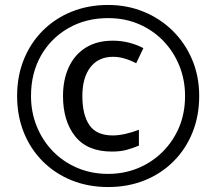

<svg xmlns="http://www.w3.org/2000/svg" viewBox="-20 -744 872 774"><path d="M416 10Q336 10 269 -17Q202 -44 152.5 -93.5Q103 -143 76 -210Q49 -277 49 -357Q49 -437 76 -504Q103 -571 152.5 -620.5Q202 -670 269 -697Q336 -724 416 -724Q492 -724 558.5 -697Q625 -670 675.5 -620.5Q726 -571 754.5 -504Q783 -437 783 -357Q783 -277 756 -210Q729 -143 679.5 -93.5Q630 -44 563 -17Q496 10 416 10ZM416 -43Q480 -43 536 -66Q592 -89 635 -131.5Q678 -174 702 -231Q726 -288 726 -357Q726 -422 703 -479Q680 -536 638.5 -579Q597 -622 540.5 -646.5Q484 -671 416 -671Q326 -671 255.5 -630.5Q185 -590 145 -519.5Q105 -449 105 -357Q105 -292 128 -235Q151 -178 192.5 -135Q234 -92 291 -67.5Q348 -43 416 -43ZM431 -133Q332 -133 283 -194.5Q234 -256 234 -357Q234 -422 257 -472.5Q280 -523 325 -551.5Q370 -580 435 -580Q500 -580 558 -550L529 -489Q479 -515 436 -515Q377 -515 344.5 -473Q312 -431 312 -357Q312 -281 340.5 -239.5Q369 -198 435 -198Q458 -198 486.5 -204.5Q515 -211 540 -221V-157Q516 -147 491 -140Q466 -133 431 -133Z"/></svg>

Font: Noto Sans Old Italic
Style: Regular
Weight: 400
Designer: Monotype Design Team
Foundry: Monotype Imaging Inc.
Version: Version 2.003; ttfautohint (v1.8.4.7-5d5b)